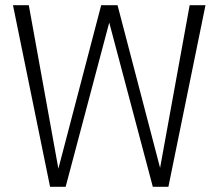

<svg xmlns="http://www.w3.org/2000/svg" viewBox="-20 -720 842 740"><path d="M772 -700 629 0H569L401 -633L233 0H173L30 -700H91L205 -70L370 -700H433L597 -73L711 -700Z"/></svg>

Font: Sarabun ExtraLight
Style: Regular
Weight: 275
Designer: Suppakit Chalermlarp | Katatrad Co.,Ltd.
Foundry: Cadson Demak Co.,Ltd.
Version: Version 1.000; ttfautohint (v1.6)